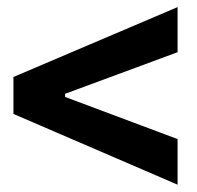

<svg xmlns="http://www.w3.org/2000/svg" viewBox="-20 -628 544 530"><path d="M17.1 -313.5 470.2 -118.2V-244.1L159.7 -360.4V-369.1L470.2 -483.9V-608.4L17.1 -415.5Z"/></svg>

Font: Faust Sans Bold
Style: Regular
Weight: 700
Designer: Andreas Faust
Version: Version 1.003;Glyphs 3.1.2 (3151)